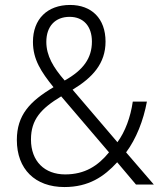

<svg xmlns="http://www.w3.org/2000/svg" viewBox="-20 -838 652 775"><path d="M263 -818C171 -818 113 -761 113 -669C113 -598 146 -548 196 -486C100 -429 48 -373 48 -273C48 -155 122 -83 240 -83C338 -83 400 -125 453 -183L529 -93H601L489 -223C530 -278 559 -352 573 -428H516C507 -365 485 -306 454 -264L273 -476C354 -525 406 -582 406 -670C406 -764 349 -818 263 -818ZM261 -770C317 -770 351 -732 351 -670C351 -603 316 -555 241 -513C195 -566 167 -613 167 -669C167 -732 203 -770 261 -770ZM227 -449 420 -223C376 -169 323 -134 243 -134C160 -134 105 -187 105 -275C105 -356 146 -400 227 -449Z"/></svg>

Font: Noto Sans Kannada UI SemiCondensed Light
Style: Regular
Weight: 300
Width: 4
Designer: Jelle Bosma - Monotype Design Team
Foundry: Monotype Imaging Inc.
Version: Version 2.005